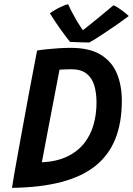

<svg xmlns="http://www.w3.org/2000/svg" viewBox="-20 -894 643 929"><path d="M38 15Q41.5 -9.5 49.5 -55Q57.5 -100.5 68 -158.8Q78.5 -217 90.2 -280.5Q102 -344 113.2 -405.5Q124.5 -467 134.5 -518.8Q144.5 -570.5 151 -605.2Q157.5 -640 159.5 -649.5Q176 -652.5 203.8 -655.5Q231.5 -658.5 262.8 -660.5Q294 -662.5 321.5 -662.5Q413.5 -662.5 467.8 -629Q522 -595.5 545.8 -537.8Q569.5 -480 569.5 -407Q569.5 -301 538.2 -222.5Q507 -144 442.5 -92Q378 -40 277.5 -13.5Q177 13 38 15ZM182.5 -108.5Q255.5 -112.5 306 -137Q356.5 -161.5 387.8 -201.5Q419 -241.5 433 -291.8Q447 -342 447 -398Q447 -445 436 -481.2Q425 -517.5 398.2 -538.2Q371.5 -559 324 -559Q313 -559 296 -558.2Q279 -557.5 268 -557Q254 -483.5 239.2 -406.5Q224.5 -329.5 210 -254Q195.5 -178.5 182.5 -108.5ZM529 -868.5Q539 -864.5 550.8 -857Q562.5 -849.5 573.5 -841.2Q584.5 -833 592.5 -826Q600.5 -819 603 -816.5Q572.5 -793.5 542.8 -773Q513 -752.5 487.5 -735.5Q462 -718.5 442.5 -706.2Q423 -694 412.5 -688.5Q399 -688.5 381 -689Q363 -689.5 346.2 -690.2Q329.5 -691 318.5 -691.5Q294.5 -722 270.5 -755.5Q246.5 -789 221.5 -829.5Q231 -837 246 -845.8Q261 -854.5 278 -862.2Q295 -870 309.5 -874Q318 -854.5 329 -833.8Q340 -813 351 -794.2Q362 -775.5 371 -762.2Q380 -749 384.5 -744.5H377Q389 -753.5 415 -774.5Q441 -795.5 471.8 -820.8Q502.5 -846 529 -868.5Z"/></svg>

Font: Grandstander Thin Medium
Style: Italic
Weight: 500
Italic angle: -15°
Version: Version 1.200